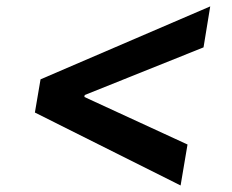

<svg xmlns="http://www.w3.org/2000/svg" viewBox="-20 -584 713 591"><path d="M87.4 -237.6 104.8 -339.8 627.1 -564.3 606.5 -438.2 240.8 -291.5 239.7 -285.5 557.2 -139.2 535.9 -13.1Z"/></svg>

Font: Inter P Semi Bold
Style: Italic
Weight: 600
Italic angle: 9.39999°
Designer: Rasmus Andersson
Foundry: rsms
Version: Version 3.018;git-588b23468